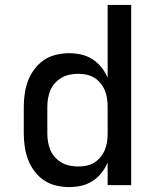

<svg xmlns="http://www.w3.org/2000/svg" viewBox="-20 -755 640 783"><path d="M262 8Q235 8 208 1.5Q181 -5 159 -20Q137 -35 120.5 -57Q104 -79 94.5 -104Q85 -129 81 -156Q77 -183 77 -210V-320Q77 -347 81 -374Q85 -401 94.5 -426Q104 -451 120.5 -473Q137 -495 159 -510Q181 -525 208 -531.5Q235 -538 262 -538Q287 -538 311.5 -532.5Q336 -527 357 -513.5Q378 -500 393.5 -480.5Q409 -461 419 -438V-735H515V0H419V-92Q409 -69 393.5 -49.5Q378 -30 357 -16.5Q336 -3 311.5 2.5Q287 8 262 8ZM299 -76Q316 -76 333 -79.5Q350 -83 364.5 -92Q379 -101 390 -114.5Q401 -128 407.5 -143.5Q414 -159 416.5 -176Q419 -193 419 -210V-320Q419 -337 416.5 -354Q414 -371 407.5 -386.5Q401 -402 390 -415.5Q379 -429 364.5 -438Q350 -447 333 -450.5Q316 -454 299 -454Q282 -454 264.5 -450.5Q247 -447 232 -438.5Q217 -430 205 -417Q193 -404 186 -388Q179 -372 176 -354.5Q173 -337 173 -320V-210Q173 -193 176 -175.5Q179 -158 186 -142Q193 -126 205 -113Q217 -100 232 -91.5Q247 -83 264.5 -79.5Q282 -76 299 -76Z"/></svg>

Font: Iosevka Curly Medium Extended
Style: Regular
Weight: 500
Width: 7
Monospace: yes
Designer: Belleve Invis
Foundry: Belleve Invis
Version: Version 11.1.0; ttfautohint (v1.8.3)